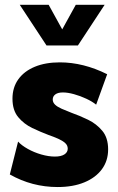

<svg xmlns="http://www.w3.org/2000/svg" viewBox="-20 -752 480 782"><path d="M20 -41.5 53.7 -175.3Q67.9 -159.7 93.3 -145.5Q118.7 -131.3 148.2 -122.8Q177.7 -114.3 203.6 -114.3Q228.5 -114.3 242.2 -123Q255.9 -131.8 255.9 -146.5Q255.9 -160.2 245.1 -169.7Q234.4 -179.2 216.8 -187Q199.2 -194.8 176.8 -202.6Q145.5 -214.4 111.3 -230.7Q77.1 -247.1 54 -275.1Q30.8 -303.2 30.8 -350.1Q30.8 -395.5 54.4 -428.7Q78.1 -461.9 121.6 -480Q165 -498 223.6 -498Q319.8 -498 416.5 -449.7L371.6 -325.7Q356 -338.4 331.5 -349.9Q307.1 -361.3 281.5 -368.4Q255.9 -375.5 236.3 -375.5Q216.3 -375.5 205.6 -367.7Q194.8 -359.9 194.8 -346.7Q194.8 -335 204.1 -325.9Q213.4 -316.9 231 -309.1Q248.5 -301.3 271.5 -292.5Q304.7 -280.8 338.9 -264.2Q373 -247.6 396.7 -219.2Q420.4 -190.9 420.4 -143.6Q420.4 -97.2 395 -62.7Q369.6 -28.3 323.5 -9.3Q277.3 9.8 214.8 9.8Q110.4 9.8 20 -41.5ZM297.4 -566.9H169.4L60.5 -732.4H178.2L233.4 -632.3L288.6 -732.4H406.2Z"/></svg>

Font: Kumbh Sans ExtraBold
Style: Regular
Weight: 800
Version: Version 1.005